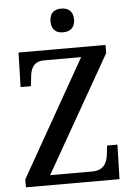

<svg xmlns="http://www.w3.org/2000/svg" viewBox="-61 -971 699 1016"><g transform="rotate(-5 288.5 -463.0)"><path d="M303 -800C337 -800 366 -817 366 -863C366 -910 337 -926 303 -926C268 -926 241 -910 241 -863C241 -817 268 -800 303 -800ZM35 0H532L537 -183H482L477 -139C472 -94 455 -53 392 -53H168L520 -671V-714H58L53 -531H108L113 -577C117 -624 133 -661 190 -661H386L35 -42Z"/></g></svg>

Font: Noto Serif Bengali SemiCondensed
Style: Regular
Weight: 400
Width: 4
Designer: Juan Bruce, Universal Thirst, Indian Type Foundry and the Monotype Design Team.
Foundry: Monotype Imaging Inc.
Version: Version 2.003